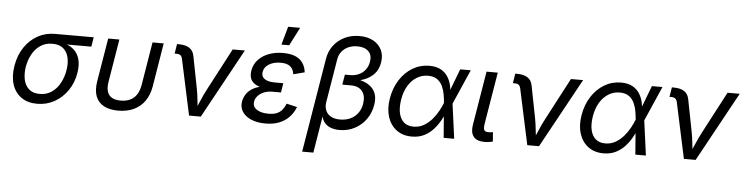

<svg xmlns="http://www.w3.org/2000/svg" viewBox="-53 -1030 5835 1504"><g transform="rotate(5 2864.5 -278.5)"><path d="M252.4 11.7Q177.7 11.7 127.7 -23.7Q77.6 -59.1 57.1 -122.3Q36.6 -185.5 50.3 -269.5Q64.5 -353.5 106 -415.5Q147.5 -477.5 209 -511.7Q270.5 -545.9 344.7 -545.9H649.4L637.2 -471.2H397.9L332 -467.3Q277.3 -467.3 237.5 -440.2Q197.8 -413.1 173.3 -368.4Q148.9 -323.7 139.6 -270Q130.9 -216.8 140.1 -170.4Q149.4 -124 180.2 -95.5Q210.9 -66.9 265.6 -66.9Q320.8 -66.9 360.8 -95Q400.9 -123 425.8 -169.4Q450.7 -215.8 459.5 -270Q468.8 -324.7 458.7 -369.4Q448.7 -414.1 417.7 -440.7Q386.7 -467.3 332 -467.3L335.9 -489.3Q391.1 -489.3 434.6 -475.1Q478 -460.9 506.3 -432.1Q534.7 -403.3 545.4 -359.6Q556.2 -315.9 546.4 -256.3Q533.7 -178.7 492.2 -118.2Q450.7 -57.6 388.9 -22.9Q327.1 11.7 252.4 11.7Z M889.6 9.8Q820.8 9.8 775.9 -14.9Q731 -39.6 713.1 -87.2Q695.3 -134.8 706.5 -204.1L763.2 -545.9H851.1L795.4 -208.5Q787.6 -161.1 797.6 -130.6Q807.6 -100.1 834.2 -85.2Q860.8 -70.3 902.8 -70.3Q945.3 -70.3 976.8 -85.2Q1008.3 -100.1 1028.3 -130.6Q1048.3 -161.1 1056.2 -208.5L1111.8 -545.9H1199.7L1143.6 -204.1Q1132.3 -135.7 1098.9 -87.9Q1065.4 -40 1012.5 -15.1Q959.5 9.8 889.6 9.8Z M1446.8 0 1353 -436.5Q1348.6 -457 1337.9 -465.6Q1327.1 -474.1 1304.2 -474.1H1292L1304.2 -549.8H1318.8Q1371.1 -549.8 1401.4 -530Q1431.6 -510.3 1439.5 -469.2L1487.8 -222.2Q1497.6 -171.9 1502.4 -121.3Q1507.3 -70.8 1513.2 -24.9H1481.4Q1503.4 -71.8 1524.2 -121.8Q1544.9 -171.9 1571.8 -222.2L1742.2 -545.9H1837.9L1539.1 0Z M2047.4 9.8Q1983.4 9.8 1936.3 -10Q1889.2 -29.8 1866 -65.2Q1842.8 -100.6 1850.6 -147.5Q1854.5 -169.4 1866.9 -193.4Q1879.4 -217.3 1904.8 -237.8Q1930.2 -258.3 1972.7 -271.2Q2015.1 -284.2 2078.6 -284.2H2154.8L2148.4 -243.2H2083Q2044.4 -243.2 2014.9 -231.2Q1985.4 -219.2 1967.3 -199Q1949.2 -178.7 1944.8 -154.3Q1938 -115.7 1970.9 -92.3Q2003.9 -68.8 2064.5 -68.8Q2104 -68.8 2129.6 -79.3Q2155.3 -89.8 2171.9 -110.1Q2188.5 -130.4 2200.7 -159.7L2283.7 -140.1Q2265.6 -94.2 2233.6 -60.5Q2201.7 -26.9 2155.3 -8.5Q2108.9 9.8 2047.4 9.8ZM2075.2 -261.7Q2014.2 -261.7 1977.8 -273.2Q1941.4 -284.7 1923.6 -304Q1905.8 -323.2 1901.9 -346.4Q1897.9 -369.6 1901.9 -393.1Q1910.6 -443.8 1943.6 -479.5Q1976.6 -515.1 2026.9 -533.9Q2077.1 -552.7 2138.7 -552.7Q2198.2 -552.7 2236.3 -535.9Q2274.4 -519 2294.7 -488.5Q2314.9 -458 2319.8 -416.5L2231.9 -393.6Q2227.1 -432.1 2202.4 -453.6Q2177.7 -475.1 2126 -475.1Q2071.3 -475.1 2033.7 -451.7Q1996.1 -428.2 1990.7 -389.2Q1985.8 -355.5 2012.5 -336.2Q2039.1 -316.9 2094.7 -316.9H2160.2L2151.4 -261.7ZM2119.1 -617.2 2159.7 -760.7H2253.9L2180.2 -617.2Z M2354 204.1 2476.6 -537.1Q2486.3 -596.2 2520.3 -641.4Q2554.2 -686.5 2606.4 -711.9Q2658.7 -737.3 2723.6 -737.3Q2785.6 -737.3 2830.6 -713.1Q2875.5 -689 2897 -645.8Q2918.5 -602.5 2909.2 -545.9Q2900.4 -490.7 2868.2 -455.3Q2835.9 -419.9 2785.4 -401.6Q2734.9 -383.3 2671.9 -379.4L2676.3 -405.3Q2724.6 -402.8 2766.4 -391.1Q2808.1 -379.4 2837.4 -356.4Q2866.7 -333.5 2879.9 -297.4Q2893.1 -261.2 2884.3 -209Q2874 -145.5 2838.6 -96.2Q2803.2 -46.9 2749.5 -18.6Q2695.8 9.8 2629.9 9.8Q2589.4 9.8 2556.9 -3.2Q2524.4 -16.1 2505.4 -44.9Q2486.3 -73.7 2484.9 -122.1H2495.6L2441.9 204.1ZM2627.4 -72.3Q2672.4 -72.3 2708 -88.9Q2743.7 -105.5 2766.8 -136.5Q2790 -167.5 2796.9 -209.5Q2807.6 -272.9 2778.8 -309.6Q2750 -346.2 2690.4 -346.2H2621.6L2634.8 -425.8H2674.3Q2712.9 -425.8 2743.9 -439.7Q2774.9 -453.6 2795.2 -480Q2815.4 -506.3 2821.8 -542.5Q2831.1 -594.7 2801.5 -625Q2772 -655.3 2713.9 -655.3Q2673.8 -655.3 2642.1 -640.9Q2610.4 -626.5 2590.3 -600.6Q2570.3 -574.7 2564.5 -539.1L2508.3 -199.2Q2502.4 -164.1 2513.4 -135.3Q2524.4 -106.4 2553 -89.4Q2581.5 -72.3 2627.4 -72.3Z M3198.2 11.7Q3127.4 11.7 3078.6 -24.7Q3029.8 -61 3009 -125Q2988.3 -189 3002 -271Q3016.1 -355 3056.9 -418.2Q3097.7 -481.4 3157.5 -517.1Q3217.3 -552.7 3288.6 -552.7Q3344.7 -552.7 3380.4 -532.2Q3416 -511.7 3435.8 -479.2Q3455.6 -446.8 3463.1 -410.4Q3470.7 -374 3471.2 -342.3H3502.9L3494.6 -274.4L3531.7 0H3448.7L3427.2 -274.4Q3425.3 -300.3 3419.9 -334.2Q3414.6 -368.2 3400.6 -400.1Q3386.7 -432.1 3359.1 -453.1Q3331.5 -474.1 3285.2 -474.1Q3236.8 -474.1 3196.5 -449.2Q3156.2 -424.3 3128.7 -378.4Q3101.1 -332.5 3090.8 -269Q3081.1 -207.5 3091.1 -162.1Q3101.1 -116.7 3130.1 -91.8Q3159.2 -66.9 3205.6 -66.9Q3251 -66.9 3287.4 -88.4Q3323.7 -109.9 3351.3 -142.3Q3378.9 -174.8 3397.7 -209.7Q3416.5 -244.6 3426.8 -271.5L3531.2 -545.9H3614.3L3494.1 -271.5L3480.5 -206.5H3453.6Q3440.4 -174.8 3419.9 -137.2Q3399.4 -99.6 3369.1 -65.7Q3338.9 -31.7 3296.9 -10Q3254.9 11.7 3198.2 11.7Z M3770 3.9Q3708.5 3.9 3683.3 -28.8Q3658.2 -61.5 3668 -121.1L3738.3 -545.9H3826.7L3759.8 -143.1Q3753.4 -106 3759.8 -90.3Q3766.1 -74.7 3793.9 -74.7Q3808.1 -74.7 3815.7 -75.7Q3823.2 -76.7 3829.6 -78.6L3835 -4.4Q3824.2 -1.5 3806.9 1.2Q3789.6 3.9 3770 3.9Z M4106.4 0 4012.7 -436.5Q4008.3 -457 3997.6 -465.6Q3986.8 -474.1 3963.9 -474.1H3951.7L3963.9 -549.8H3978.5Q4030.8 -549.8 4061 -530Q4091.3 -510.3 4099.1 -469.2L4147.5 -222.2Q4157.2 -171.9 4162.1 -121.3Q4167 -70.8 4172.9 -24.9H4141.1Q4163.1 -71.8 4183.8 -121.8Q4204.6 -171.9 4231.4 -222.2L4401.9 -545.9H4497.6L4198.7 0Z M4705.6 11.7Q4634.8 11.7 4585.9 -24.7Q4537.1 -61 4516.4 -125Q4495.6 -189 4509.3 -271Q4523.4 -355 4564.2 -418.2Q4605 -481.4 4664.8 -517.1Q4724.6 -552.7 4795.9 -552.7Q4852.1 -552.7 4887.7 -532.2Q4923.3 -511.7 4943.1 -479.2Q4962.9 -446.8 4970.5 -410.4Q4978 -374 4978.5 -342.3H5010.3L5002 -274.4L5039.1 0H4956.1L4934.6 -274.4Q4932.6 -300.3 4927.2 -334.2Q4921.9 -368.2 4908 -400.1Q4894 -432.1 4866.5 -453.1Q4838.9 -474.1 4792.5 -474.1Q4744.1 -474.1 4703.9 -449.2Q4663.6 -424.3 4636 -378.4Q4608.4 -332.5 4598.1 -269Q4588.4 -207.5 4598.4 -162.1Q4608.4 -116.7 4637.5 -91.8Q4666.5 -66.9 4712.9 -66.9Q4758.3 -66.9 4794.7 -88.4Q4831.1 -109.9 4858.6 -142.3Q4886.2 -174.8 4905 -209.7Q4923.8 -244.6 4934.1 -271.5L5038.6 -545.9H5121.6L5001.5 -271.5L4987.8 -206.5H4960.9Q4947.8 -174.8 4927.2 -137.2Q4906.7 -99.6 4876.5 -65.7Q4846.2 -31.7 4804.2 -10Q4762.2 11.7 4705.6 11.7Z M5337.9 0 5244.1 -436.5Q5239.7 -457 5229 -465.6Q5218.3 -474.1 5195.3 -474.1H5183.1L5195.3 -549.8H5210Q5262.2 -549.8 5292.5 -530Q5322.8 -510.3 5330.6 -469.2L5378.9 -222.2Q5388.7 -171.9 5393.6 -121.3Q5398.4 -70.8 5404.3 -24.9H5372.6Q5394.5 -71.8 5415.3 -121.8Q5436 -171.9 5462.9 -222.2L5633.3 -545.9H5729L5430.2 0Z"/></g></svg>

Font: Inter
Style: Italic
Weight: 400
Italic angle: -9.3988°
Designer: Rasmus Andersson
Foundry: rsms
Version: Version 4.001;git-66647c0bb